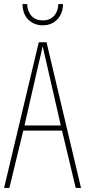

<svg xmlns="http://www.w3.org/2000/svg" viewBox="-20 -921 417 941"><path d="M351 0 284 -281H94L26 0H0L170 -714H208L377 0ZM208 -612Q202 -637 198 -655Q194 -673 189 -695Q185 -673 180.5 -655.5Q176 -638 170 -612L100 -306H278ZM289 -901Q288 -854 260.5 -825.5Q233 -797 189 -797Q149 -797 120.5 -823Q92 -849 90 -901H113Q115 -864 135 -842.5Q155 -821 190 -821Q225 -821 245 -843.5Q265 -866 266 -901Z"/></svg>

Font: Noto Sans Lao ExtraCondensed Thin
Style: Regular
Weight: 100
Width: 2
Designer: Monotype Design Team
Foundry: Monotype Imaging Inc.
Version: Version 2.003; ttfautohint (v1.8.4.7-5d5b)